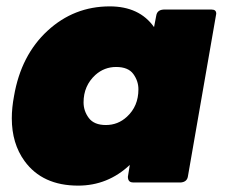

<svg xmlns="http://www.w3.org/2000/svg" viewBox="-20 -572 706 602"><path d="M225 10Q113 10 57 -67Q17 -122 17 -201Q17 -234 24 -271Q46 -399 129 -475.5Q212 -552 324 -552Q417 -552 463 -487Q467 -506 470 -523.5Q473 -541 493 -542H644Q658 -542 658 -529L569 -18Q566 -2 548 0H397Q381 0 381 -18L387 -55Q318 10 225 10ZM312 -180Q350 -180 378 -206Q414 -239 414 -292Q414 -318 398 -340Q382 -362 344 -362Q307 -362 279 -337Q242 -303 242 -251Q242 -224 258.5 -202Q275 -180 312 -180Z"/></svg>

Font: YamahaIndonesia935. App Black
Style: Italic
Weight: 900
Italic angle: -10°
Designer: Dalton Maag Ltd
Foundry: Dalton Maag Ltd
Version: Version 1.002; January 01, 2024; Regular/Italic